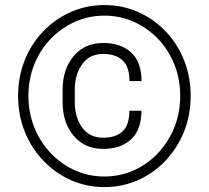

<svg xmlns="http://www.w3.org/2000/svg" viewBox="-20 -741 840 771"><path d="M52.7 -356Q52.7 -433.6 79.6 -500Q106.4 -566.4 154.3 -616Q202.1 -665.5 264.9 -693.1Q327.6 -720.7 399.4 -720.7Q471.2 -720.7 533.9 -693.1Q596.7 -665.5 644.3 -616Q691.9 -566.4 718.8 -500Q745.6 -433.6 745.6 -356Q745.6 -278.3 718.8 -211.9Q691.9 -145.5 644.3 -95.5Q596.7 -45.4 533.9 -17.6Q471.2 10.3 399.4 10.3Q327.6 10.3 264.9 -17.6Q202.1 -45.4 154.3 -95.5Q106.4 -145.5 79.6 -211.9Q52.7 -278.3 52.7 -356ZM94.2 -356Q94.2 -288.1 117.9 -229.2Q141.6 -170.4 183.8 -126Q226.1 -81.5 281.2 -56.9Q336.4 -32.2 399.4 -32.2Q461.9 -32.2 517.1 -56.9Q572.3 -81.5 614.3 -126Q656.2 -170.4 679.9 -229.2Q703.6 -288.1 703.6 -356Q703.6 -424.3 679.9 -482.9Q656.2 -541.5 614.3 -585.2Q572.3 -628.9 517.1 -653.6Q461.9 -678.2 399.4 -678.2Q336.4 -678.2 281.2 -653.6Q226.1 -628.9 183.8 -585.2Q141.6 -541.5 117.9 -482.9Q94.2 -424.3 94.2 -356ZM499.5 -296.4H547.9Q547.9 -219.7 506.3 -181.4Q464.8 -143.1 394 -143.1Q320.3 -143.1 275.9 -195.6Q231.4 -248 231.4 -332V-379.4Q231.4 -463.4 275.9 -515.9Q320.3 -568.4 394 -568.4Q464.8 -568.4 506.6 -530.3Q548.3 -492.2 548.3 -415.5H500Q500 -471.7 472.7 -498Q445.3 -524.4 394 -524.4Q339.4 -524.4 309.8 -482.9Q280.3 -441.4 280.3 -379.9V-332Q280.3 -270 309.8 -229Q339.4 -188 394 -188Q445.3 -188 472.4 -213.6Q499.5 -239.3 499.5 -296.4Z"/></svg>

Font: Vazirmatn RD FD ExtraLight
Style: Regular
Weight: 200
Designer: Saber Rastikerdar
Foundry: Saber Rastikerdar
Version: Version 33.003